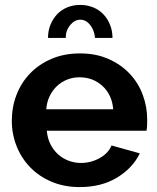

<svg xmlns="http://www.w3.org/2000/svg" viewBox="-20 -750 639 780"><path d="M306 -670Q283 -670 265 -648Q247 -626 247 -596H175Q175 -625 185 -649.5Q195 -674 212 -692Q229 -710 253 -720Q277 -730 306 -730Q334 -730 358.5 -720Q383 -710 400 -692Q417 -674 427 -649.5Q437 -625 437 -596H366Q363 -628 346 -649Q329 -670 306 -670ZM304 10Q241 10 190 -11.5Q139 -33 103 -70Q67 -107 47.5 -156Q28 -205 28 -259Q28 -315 47 -364.5Q66 -414 102 -451.5Q138 -489 189.5 -511Q241 -533 305 -533Q369 -533 419.5 -511Q470 -489 505.5 -452Q541 -415 559.5 -366Q578 -317 578 -264Q578 -251 577.5 -239Q577 -227 575 -219H170Q173 -188 185 -164Q197 -140 216 -123Q235 -106 259 -97Q283 -88 309 -88Q349 -88 384.5 -107.5Q420 -127 433 -159L548 -127Q519 -67 455.5 -28.5Q392 10 304 10ZM440 -306Q435 -365 396.5 -400.5Q358 -436 303 -436Q276 -436 252.5 -426.5Q229 -417 211 -400Q193 -383 181.5 -359Q170 -335 168 -306Z"/></svg>

Font: IngvarSans
Style: Bold
Weight: 700
Version: Version 3.000